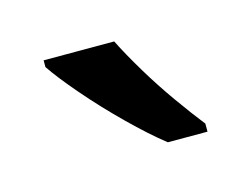

<svg xmlns="http://www.w3.org/2000/svg" viewBox="-40 -824 362 276"><g transform="rotate(-15 140.5 -686.0)"><path d="M145 -766Q156 -744 172.5 -716.5Q189 -689 207.5 -663Q226 -637 241 -618V-606H182Q159 -624 130 -652.5Q101 -681 76.5 -709.5Q52 -738 40 -756V-766Z"/></g></svg>

Font: Noto Sans Buhid
Style: Regular
Weight: 400
Designer: Monotype Design Team
Foundry: Monotype Imaging Inc.
Version: Version 2.001